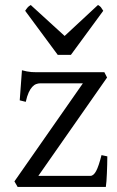

<svg xmlns="http://www.w3.org/2000/svg" viewBox="-20 -740 464 760"><path d="M404.8 -121.1Q404.8 -105.5 404.3 -87.9Q403.8 -70.3 403.1 -53.7Q402.3 -37.1 401.4 -22.9Q400.4 -8.8 398.9 0H49.8L37.1 -22L308.1 -410.2H139.2Q131.3 -410.2 123.3 -407.2Q115.2 -404.3 107.7 -396.2Q100.1 -388.2 93.5 -373.8Q86.9 -359.4 82 -336.9L58.1 -342.8L66.9 -461.9Q77.6 -459 86.4 -457.3Q95.2 -455.6 104.7 -454.8Q114.3 -454.1 125.5 -454.1H393.1L403.8 -433.1L131.8 -43.9H337.9Q350.1 -43.9 360.4 -62.7Q370.6 -81.5 381.8 -126ZM260.7 -522.9H208.5L79.6 -697.3Q83 -702.1 85.4 -705.6Q87.9 -709 90.1 -711.4Q92.3 -713.9 95 -715.8Q97.7 -717.8 101.6 -720.2L235.8 -597.7L367.7 -720.2Q376 -715.8 379.4 -711.4Q382.8 -707 388.7 -697.3Z"/></svg>

Font: Gentium Plus APac
Style: Regular
Weight: 400
Designer: J. Victor Gaultney, Annie Olsen, Iska Routamaa, Becca Hirsbrunner
Foundry: SIL International
Version: Version 5.000